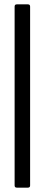

<svg xmlns="http://www.w3.org/2000/svg" viewBox="-20 -780 206 880"><path d="M47 70V-750Q47 -760 57 -760H108Q118 -760 118 -750V70Q118 80 108 80H57Q47 80 47 70Z"/></svg>

Font: Barlow
Style: Regular
Weight: 400
Designer: Jeremy Tribby
Foundry: Tribby Type
Version: Version 1.408;December 10, 2018;FontCreator 11.5.0.2430 64-b